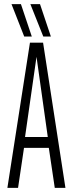

<svg xmlns="http://www.w3.org/2000/svg" viewBox="-20 -916 355 936"><path d="M16 0 126 -708H190L299 0H247L218 -195H97L68 0ZM102 -248H213L158 -639ZM191 -738 128 -896H175L228 -738ZM98 -738 36 -896H82L135 -738Z"/></svg>

Font: Georama Extra Condensed Light
Style: Regular
Weight: 300
Width: 2
Designer: Jean-Baptiste Levee
Foundry: Production Type
Version: Version 1.000